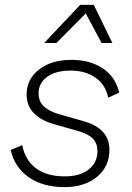

<svg xmlns="http://www.w3.org/2000/svg" viewBox="-20 -755 541 786"><path d="M161 -579 308 -735H364L440 -579H396L331 -700L211 -579ZM24 -141 71 -161Q83 -99 127.5 -66Q172 -33 245 -33Q308 -33 343.5 -61.5Q379 -90 379 -136Q379 -167 361 -186.5Q343 -206 302 -218L207 -245Q89 -277 89 -368Q89 -431 140 -470.5Q191 -510 273 -510Q347 -510 399.5 -476Q452 -442 468 -376L423 -355Q412 -409 370.5 -437.5Q329 -466 269 -466Q208 -466 173 -440.5Q138 -415 138 -373Q138 -340 159 -320Q180 -300 220 -288L322 -259Q428 -229 428 -142Q428 -73 377 -31Q326 11 244 11Q155 11 97 -30Q39 -71 24 -141Z"/></svg>

Font: Elaine Sans Light
Style: Italic
Weight: 300
Italic angle: -13°
Designer: Wei Huang
Foundry: Wei Huang
Version: Version 2.001;December 24, 2019;FontCreator 12.0.0.2547 64-b